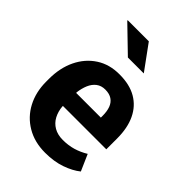

<svg xmlns="http://www.w3.org/2000/svg" viewBox="-224 -863 974 974"><g transform="rotate(45 263.0 -376.0)"><path d="M283.7 10.3Q208 10.3 151.4 -23.2Q94.7 -56.6 63.7 -115.2Q32.7 -173.8 32.7 -249V-268.6Q32.7 -347.2 62 -408Q91.3 -468.8 144.8 -503.7Q198.2 -538.6 271 -538.1Q342.8 -538.1 391.6 -509.8Q440.4 -481.4 465.8 -428.2Q491.2 -375 491.2 -299.3V-221.7H180.7L179.7 -218.8Q182.6 -184.1 197 -157Q211.4 -129.9 237.8 -114.5Q264.2 -99.1 301.8 -99.1Q340.8 -99.1 374.8 -109.1Q408.7 -119.1 440.9 -138.7L479.5 -50.8Q446.8 -24.4 397.2 -7.1Q347.7 10.3 283.7 10.3ZM181.6 -315.9H357.9V-328.6Q357.9 -360.8 349.4 -384Q340.8 -407.2 322 -419.9Q303.2 -432.6 273.4 -432.6Q245.1 -432.6 225.6 -417.7Q206.1 -402.8 195.1 -377Q184.1 -351.1 180.2 -318.4ZM353.5 -628.4H349.6H239.3L104.5 -758.8L105.5 -761.7H256.3Z"/></g></svg>

Font: Roboto Slab LO
Style: Bold
Weight: 700
Designer: Google
Version: Version 2.000